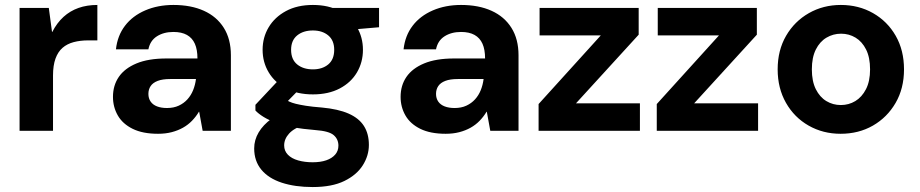

<svg xmlns="http://www.w3.org/2000/svg" viewBox="-20 -528 3712 775"><path d="M59 0V-496H177L190 -399H191Q210 -436 236.5 -460Q263 -484 297 -496Q331 -508 373 -508V-365H336Q304 -365 277.5 -358Q251 -351 232.5 -335Q214 -319 204 -291.5Q194 -264 194 -223V0Z M618 12Q556 12 515.5 -8Q475 -28 455.5 -62Q436 -96 436 -137Q436 -183 459.5 -217.5Q483 -252 531 -272Q579 -292 652 -292H777Q777 -328 766.5 -351.5Q756 -375 734.5 -387Q713 -399 680 -399Q641 -399 613.5 -381.5Q586 -364 579 -329H448Q454 -384 484.5 -424Q515 -464 566 -486Q617 -508 680 -508Q751 -508 803 -484.5Q855 -461 883.5 -415.5Q912 -370 912 -305V0H798L784 -77H783Q771 -57 755 -40.5Q739 -24 718.5 -12.5Q698 -1 673 5.5Q648 12 618 12ZM654 -92Q681 -92 701.5 -101.5Q722 -111 736.5 -127Q751 -143 759.5 -164Q768 -185 771 -209H667Q636 -209 616.5 -201.5Q597 -194 588 -180.5Q579 -167 579 -149Q579 -131 588 -118Q597 -105 614 -98.5Q631 -92 654 -92Z M1242 227Q1171 227 1117.5 209.5Q1064 192 1035 157Q1006 122 1006 71Q1006 37 1024 6.5Q1042 -24 1076.5 -49Q1111 -74 1162 -92L1212 -26Q1167 -11 1147 11Q1127 33 1127 59Q1127 81 1142 96.5Q1157 112 1183.5 119.5Q1210 127 1242 127Q1274 127 1297 119Q1320 111 1333 96Q1346 81 1346 60Q1346 34 1327 17.5Q1308 1 1253 -3Q1202 -7 1163 -14.5Q1124 -22 1094.5 -32.5Q1065 -43 1044 -56Q1023 -69 1011 -82V-105L1118 -219L1208 -188L1088 -65L1126 -129Q1137 -123 1147.5 -118Q1158 -113 1174 -109Q1190 -105 1215 -101Q1240 -97 1279 -94Q1345 -88 1387 -69.5Q1429 -51 1449 -19.5Q1469 12 1469 57Q1469 100 1444.5 139Q1420 178 1370 202.5Q1320 227 1242 227ZM1243 -147Q1180 -147 1134.5 -171Q1089 -195 1064.5 -236Q1040 -277 1040 -327Q1040 -377 1064.5 -418Q1089 -459 1134.5 -483.5Q1180 -508 1243 -508Q1306 -508 1351.5 -483.5Q1397 -459 1421 -418Q1445 -377 1445 -327Q1445 -277 1421 -236Q1397 -195 1351.5 -171Q1306 -147 1243 -147ZM1243 -248Q1281 -248 1305 -268Q1329 -288 1329 -327Q1329 -365 1305 -385Q1281 -405 1243 -405Q1204 -405 1179.5 -385Q1155 -365 1155 -327Q1155 -288 1179.5 -268Q1204 -248 1243 -248ZM1324 -402 1302 -496H1510V-418Z M1779 12Q1717 12 1676.5 -8Q1636 -28 1616.5 -62Q1597 -96 1597 -137Q1597 -183 1620.5 -217.5Q1644 -252 1692 -272Q1740 -292 1813 -292H1938Q1938 -328 1927.5 -351.5Q1917 -375 1895.5 -387Q1874 -399 1841 -399Q1802 -399 1774.5 -381.5Q1747 -364 1740 -329H1609Q1615 -384 1645.5 -424Q1676 -464 1727 -486Q1778 -508 1841 -508Q1912 -508 1964 -484.5Q2016 -461 2044.5 -415.5Q2073 -370 2073 -305V0H1959L1945 -77H1944Q1932 -57 1916 -40.5Q1900 -24 1879.5 -12.5Q1859 -1 1834 5.5Q1809 12 1779 12ZM1815 -92Q1842 -92 1862.5 -101.5Q1883 -111 1897.5 -127Q1912 -143 1920.5 -164Q1929 -185 1932 -209H1828Q1797 -209 1777.5 -201.5Q1758 -194 1749 -180.5Q1740 -167 1740 -149Q1740 -131 1749 -118Q1758 -105 1775 -98.5Q1792 -92 1815 -92Z M2154 0V-108L2405 -385H2158V-496H2558V-388L2305 -111H2563V0Z M2631 0V-108L2882 -385H2635V-496H3035V-388L2782 -111H3040V0Z M3373 12Q3302 12 3244 -21Q3186 -54 3152.5 -113Q3119 -172 3119 -248Q3119 -325 3153 -383.5Q3187 -442 3245 -475Q3303 -508 3374 -508Q3446 -508 3504 -475Q3562 -442 3595.5 -383.5Q3629 -325 3629 -248Q3629 -171 3595 -112.5Q3561 -54 3503.5 -21Q3446 12 3373 12ZM3374 -104Q3406 -104 3432.5 -120Q3459 -136 3475.5 -168Q3492 -200 3492 -248Q3492 -296 3476 -328Q3460 -360 3433.5 -376Q3407 -392 3375 -392Q3343 -392 3316 -376Q3289 -360 3273 -328Q3257 -296 3257 -248Q3257 -200 3273 -168Q3289 -136 3315.5 -120Q3342 -104 3374 -104Z"/></svg>

Font: DM Sans 28pt
Style: Bold
Weight: 700
Version: Version 4.004;gftools[0.9.30]